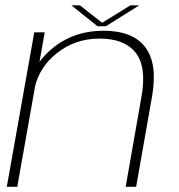

<svg xmlns="http://www.w3.org/2000/svg" viewBox="-20 -714 683 734"><path d="M6 0 111 -590.5H151L131 -477.5Q153 -508 188 -535.5Q267 -596.5 375.5 -596.5Q487.5 -596.5 535.2 -533.8Q583 -471 561.5 -346.5L500.5 0H460.5L521 -345.5Q541 -459.5 498.2 -513Q455.5 -566.5 360.5 -566.5Q267 -566.5 196.5 -510Q133.5 -460 114.5 -386L46 0ZM353 -613.5 253 -693.5H285.5L370.5 -627L478.5 -693.5H512L384.5 -613.5Z"/></svg>

Font: Anybody ExtraExpanded ExtraLight
Style: Italic
Weight: 200
Width: 8
Italic angle: -10°
Designer: Tyler Finck
Foundry: Etcetera Type Company
Version: Version 1.010; ttfautohint (v1.8.3) -l 8 -r 50 -G 200 -x 14 